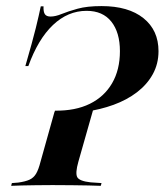

<svg xmlns="http://www.w3.org/2000/svg" viewBox="-20 -602 534 622"><path d="M493.5 -436.3Q493.5 -395.2 475 -361.7Q456.5 -328.2 423.8 -303.2Q391.1 -278.2 348 -262.5Q304.8 -246.8 255.6 -239.9Q206.5 -233.1 155.6 -235.5L158.1 -243.5Q224.2 -242.7 271 -265.7Q317.7 -288.7 343.1 -332.3Q368.5 -375.8 368.5 -436.3Q368.5 -496.8 340.7 -531.9Q312.9 -566.9 260.5 -566.9Q200 -566.9 151.6 -521Q103.2 -475 71.8 -387.9H62.1Q74.2 -429 82.3 -459.3Q90.3 -489.5 96 -511.3Q101.6 -533.1 105.2 -550Q108.9 -566.9 112.1 -581.5H121Q120.2 -563.7 125.4 -556Q130.6 -548.4 143.5 -548.4Q159.7 -548.4 180.2 -556.9Q200.8 -565.3 231.5 -573.8Q262.1 -582.3 308.9 -582.3Q396 -582.3 444.8 -543.1Q493.5 -504 493.5 -436.3ZM149.2 -2.4Q121.8 -2.4 96.4 -2Q71 -1.6 50.8 -1.2Q30.6 -0.8 16.1 0L18.5 -8.9L38.7 -10.5Q62.1 -13.7 75.4 -19.8Q88.7 -25.8 96.8 -39.1Q104.8 -52.4 111.3 -78.2L156.5 -239.5Q175.8 -238.7 197.6 -239.9Q219.4 -241.1 241.5 -244.8Q263.7 -248.4 283.9 -254L233.9 -78.2Q223.4 -41.1 230.2 -28.2Q237.1 -15.3 273.4 -11.3L308.9 -8.9L306.5 0Q290.3 -0.8 266.5 -1.2Q242.7 -1.6 213.3 -2Q183.9 -2.4 150.8 -2.4H151.6Z"/></svg>

Font: Playfair 144pt
Style: Bold Italic
Weight: 700
Italic angle: -15.6°
Designer: Claus Eggers Sørensen
Foundry: Claus Eggers Sørensen
Version: Version 2.203